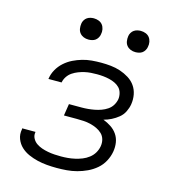

<svg xmlns="http://www.w3.org/2000/svg" viewBox="-109 -812 817 909"><g transform="rotate(15 300.0 -357.0)"><path d="M252 8Q228 8 204 6Q180 4 157 -1.5Q134 -7 112.5 -16.5Q91 -26 74.5 -41.5Q58 -57 49.5 -79Q41 -101 46 -126V-131H111V-129Q108 -113 115.5 -99Q123 -85 135.5 -76.5Q148 -68 162.5 -63Q177 -58 193 -55Q209 -52 225 -51Q241 -50 257 -50Q274 -50 291 -51.5Q308 -53 325.5 -57Q343 -61 359.5 -67.5Q376 -74 391 -85.5Q406 -97 415 -112.5Q424 -128 427 -145Q430 -163 425.5 -179Q421 -195 409.5 -206Q398 -217 383 -224Q368 -231 351.5 -235Q335 -239 318 -240Q301 -241 284 -241H221L230 -299H293Q308 -299 324 -300.5Q340 -302 355.5 -305Q371 -308 386.5 -313.5Q402 -319 416 -328.5Q430 -338 438.5 -352Q447 -366 450 -382Q452 -397 448 -412Q444 -427 434.5 -437Q425 -447 411.5 -453.5Q398 -460 383 -463.5Q368 -467 353 -468.5Q338 -470 322 -470Q308 -470 292.5 -469Q277 -468 262 -464.5Q247 -461 232.5 -455.5Q218 -450 204.5 -441Q191 -432 182 -418.5Q173 -405 170 -390V-389H105L106 -392Q109 -414 121 -435.5Q133 -457 151.5 -473.5Q170 -490 191.5 -500.5Q213 -511 235.5 -517.5Q258 -524 281 -526Q304 -528 327 -528Q351 -528 375 -525.5Q399 -523 421.5 -515.5Q444 -508 464 -495.5Q484 -483 497 -464.5Q510 -446 514.5 -422.5Q519 -399 515 -374Q512 -356 503 -337.5Q494 -319 478 -306Q462 -293 444 -284Q426 -275 407 -270Q428 -262 446 -250Q464 -238 476 -220.5Q488 -203 491.5 -181Q495 -159 491 -136Q487 -112 474.5 -88.5Q462 -65 442 -48Q422 -31 398.5 -20Q375 -9 350.5 -2.5Q326 4 301 6Q276 8 252 8ZM470 -618Q457 -618 446 -622.5Q435 -627 427.5 -636Q420 -645 418 -657.5Q416 -670 418 -683Q419 -691 424 -699.5Q429 -708 436.5 -713Q444 -718 452.5 -720Q461 -722 469 -722Q482 -722 493.5 -717.5Q505 -713 512 -704Q519 -695 521.5 -682.5Q524 -670 521 -657Q520 -649 515 -640.5Q510 -632 503 -627Q496 -622 487 -620Q478 -618 470 -618ZM240 -618Q227 -618 216 -622.5Q205 -627 197.5 -636Q190 -645 188 -657.5Q186 -670 188 -683Q189 -691 194 -699.5Q199 -708 206.5 -713Q214 -718 222.5 -720Q231 -722 239 -722Q252 -722 263.5 -717.5Q275 -713 282 -704Q289 -695 291.5 -682.5Q294 -670 291 -657Q290 -649 285 -640.5Q280 -632 273 -627Q266 -622 257 -620Q248 -618 240 -618Z"/></g></svg>

Font: Iosevka Aile Light
Style: Italic
Weight: 300
Italic angle: -9°
Designer: Belleve Invis
Foundry: Belleve Invis
Version: Version 31.1.0; ttfautohint (v1.8.4)